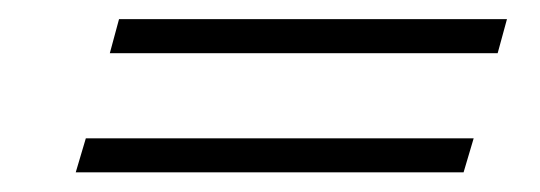

<svg xmlns="http://www.w3.org/2000/svg" viewBox="-20 -386 563 200"><path d="M94.4 -330.6 104 -366.1H508.1L498.4 -330.6ZM58.9 -206.5 69.4 -241.9H473.4L462.9 -206.5Z"/></svg>

Font: Playfair 5pt SemiExpanded Light 12pt
Style: Italic
Weight: 300
Italic angle: -15.6°
Version: Version 2.000;gftools[0.9.28]